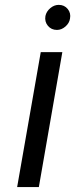

<svg xmlns="http://www.w3.org/2000/svg" viewBox="-20 -762 319 782"><path d="M219.2 -742.2Q242.2 -742.2 255.9 -725.3Q269.5 -708.5 265.1 -686Q262.2 -667.5 246.3 -653.8Q230.5 -640.1 211.9 -640.1Q189 -640.1 175 -657Q161.1 -673.8 165 -696.8Q168.9 -715.3 184.8 -728.8Q200.7 -742.2 219.2 -742.2ZM138.2 0H49.8L146 -549.8H233.9Z"/></svg>

Font: Stilu
Style: Italic
Weight: 400
Italic angle: -10°
Designer: Genilson Lima Santos
Foundry: Genilson Lima Santos
Version: Version 1.200;PS 001.200;hotconv 1.0.88;makeotf.lib2.5.64775